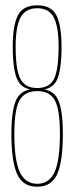

<svg xmlns="http://www.w3.org/2000/svg" viewBox="-20 -699 286 724"><path d="M120.5 5Q175 5 196 -43.2Q217 -91.5 217 -193.5Q217 -287.5 197.5 -326Q178 -364.5 120.5 -364.5Q62.5 -364.5 42.8 -326Q23 -287.5 23 -193.5Q23 -91.5 44.2 -43.2Q65.5 5 120.5 5ZM120.5 -6Q75 -6 54.5 -50.5Q34 -95 34 -193.5Q34 -284.5 53.2 -320Q72.5 -355.5 120.5 -355.5Q168.5 -355.5 187.2 -320Q206 -284.5 206 -193.5Q206 -95 186 -50.5Q166 -6 120.5 -6ZM120.5 -359Q176 -359 194 -396.2Q212 -433.5 212 -523.5Q212 -602 193 -640.5Q174 -679 120.5 -679Q66.5 -679 47.2 -640.5Q28 -602 28 -523.5Q28 -433.5 46.5 -396.2Q65 -359 120.5 -359ZM120.5 -367Q74 -367 56.5 -402.2Q39 -437.5 39 -523.5Q39 -598.5 57.5 -633.2Q76 -668 120.5 -668Q164.5 -668 182.8 -633.2Q201 -598.5 201 -523.5Q201 -437.5 184 -402.2Q167 -367 120.5 -367Z"/></svg>

Font: Anybody Thin Condensed
Style: Regular
Weight: 100
Width: 3
Version: Version 1.113;gftools[0.9.25]